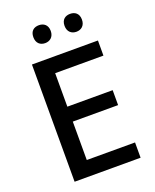

<svg xmlns="http://www.w3.org/2000/svg" viewBox="-165 -1005 887 1099"><g transform="rotate(-20 278.5 -456.0)"><path d="M156 -858C156 -821 179 -803 209 -803C237 -803 262 -821 262 -858C262 -896 237 -912 209 -912C179 -912 156 -896 156 -858ZM346 -858C346 -821 370 -803 399 -803C428 -803 452 -821 452 -858C452 -896 428 -912 399 -912C370 -912 346 -896 346 -858ZM497 0V-93H203V-327H479V-418H203V-622H497V-714H95V0Z"/></g></svg>

Font: Noto Sans Arabic UI Md
Style: Regular
Weight: 500
Designer: Monotype Design Team, Nadine Chahine and Nizar Qandah
Foundry: Monotype Imaging Inc.
Version: Version 2.010